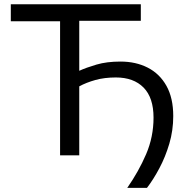

<svg xmlns="http://www.w3.org/2000/svg" viewBox="-20 -733 872 906"><path d="M580.5 153.5Q634.5 76 669.5 -5.5Q704.5 -87 704.5 -178Q704.5 -272 657.5 -319.8Q610.5 -367.5 526.5 -367.5Q473 -367.5 430 -355.5Q387 -343.5 354 -325.5V0H263.5V-632.5H31V-713H644.5V-635H354V-399Q387 -414 435.2 -428.2Q483.5 -442.5 548.5 -442.5Q621 -442.5 677.2 -413.8Q733.5 -385 765.5 -327.8Q797.5 -270.5 797.5 -185.5Q797.5 -117.5 779 -55Q760.5 7.5 732 61Q703.5 114.5 673.5 153.5Z"/></svg>

Font: Heraclito
Style: Regular
Weight: 400
Designer: Kostas Bartsokas (font) & Cristiano Sobral (main changes)
Foundry: Kostas Bartsokas (font) & Cristiano Sobral (main changes)
Version: Version 1.00;July 8, 2020;FontCreator 13.0.0.2655 64-bit